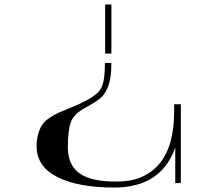

<svg xmlns="http://www.w3.org/2000/svg" viewBox="-20 -790 970 860"><path d="M765 30V-323H790V30ZM479 -508Q479 -444 466 -407.5Q453 -371 431.5 -352Q410 -333 360 -306Q310 -279 297 -242Q284 -205 284 -130Q284 -49 338.5 -12Q393 25 507 23Q626 23 693 -55.5Q760 -134 760 -291V-323H788V-286Q788 -124 713 -37Q638 50 491 50Q330 50 237 3Q144 -44 144 -135Q144 -168 152 -193.5Q160 -219 171.5 -234.5Q183 -250 205.5 -264.5Q228 -279 245.5 -286.5Q263 -294 295 -307Q327 -320 347 -330Q414 -362 432 -393Q450 -424 450 -508ZM479 -770V-550H451V-770Z"/></svg>

Font: Solide Mirage
Style: Mono
Weight: 400
Width: 6
Designer: Jérémy Landes
Foundry: Velvetyne Type Foundry
Version: Version 1.1